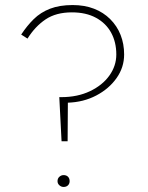

<svg xmlns="http://www.w3.org/2000/svg" viewBox="-20 -730 586 761"><path d="M441 -514Q441 -469 413.5 -430.5Q386 -392 336.5 -368.5Q287 -345 223 -345H215L224 -170H248L249 -323Q311 -325 361.5 -351.5Q412 -378 442 -420.5Q472 -463 472 -514Q472 -556 458 -591.5Q444 -627 417 -654Q390 -681 352.5 -695.5Q315 -710 268 -710Q216 -710 178.5 -695.5Q141 -681 114 -654.5Q87 -628 64 -593L89 -577Q119 -625 160.5 -653Q202 -681 265 -681Q321 -681 360.5 -659.5Q400 -638 420.5 -600.5Q441 -563 441 -514ZM208 -12Q208 -2 215.5 4.5Q223 11 232 11Q243 11 249.5 4.5Q256 -2 256 -12Q256 -23 249.5 -29.5Q243 -36 232 -36Q223 -36 215.5 -29.5Q208 -23 208 -12Z"/></svg>

Font: Jost ExtraLight
Style: Regular
Weight: 250
Version: Version 3.710